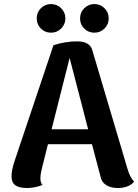

<svg xmlns="http://www.w3.org/2000/svg" viewBox="-20 -918 685 952"><path d="M362.8 -712.9Q425.8 -712.9 438 -668L611.8 -82Q624 -39.1 645 -17.1Q618.2 14.2 563 14.2Q529.8 14.2 507.3 0.2Q484.9 -13.7 479 -40L436 -203.1H217.8L187 -80.1Q180.2 -51.8 180.2 -34.2Q180.2 -11.7 190.9 -1Q152.3 14.2 115.2 14.2Q74.2 14.2 55.7 0.5Q37.1 -13.2 37.1 -43.9Q37.1 -71.8 50.8 -115.2L245.1 -693.8Q302.7 -712.9 362.8 -712.9ZM162.1 -827.1Q162.1 -856.4 182.6 -877.2Q203.1 -897.9 232.9 -897.9Q262.2 -897.9 283.2 -877.2Q304.2 -856.4 304.2 -827.1Q304.2 -797.4 283.2 -776.6Q262.2 -755.9 232.9 -755.9Q203.1 -755.9 182.6 -776.4Q162.1 -796.9 162.1 -827.1ZM235.8 -276.9H417L325.2 -630.9ZM377 -827.1Q377 -856.4 397.7 -877.2Q418.5 -897.9 448.2 -897.9Q477.5 -897.9 498.3 -877.2Q519 -856.4 519 -827.1Q519 -797.4 498.3 -776.6Q477.5 -755.9 448.2 -755.9Q418 -755.9 397.5 -776.4Q377 -796.9 377 -827.1Z"/></svg>

Font: Arima
Style: Bold
Weight: 700
Designer: Joana Correia and Natanael Gama
Foundry: NDISCOVER
Version: Version 1.100;Glyphs 3.1.2 (3151)